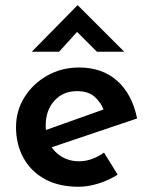

<svg xmlns="http://www.w3.org/2000/svg" viewBox="-20 -700 574 731"><path d="M279 11Q204 11 151 -18Q98 -47 69.5 -98.5Q41 -150 41 -216Q41 -279 73.5 -330.5Q106 -382 160.5 -412.5Q215 -443 281 -443Q369 -443 426 -392.5Q483 -342 502 -249L161 -134L135 -198L399 -292L376 -279Q365 -309 341 -331Q317 -353 273 -353Q220 -353 187 -316.5Q154 -280 154 -222Q154 -159 190.5 -122.5Q227 -86 281 -86Q307 -86 331 -95Q355 -104 376 -119L428 -35Q395 -14 355.5 -1.5Q316 11 279 11ZM349 -503 262 -590 292 -599 205 -503H101L275 -680H276L453 -503Z"/></svg>

Font: Reem Kufi Fun Medium
Style: Regular
Weight: 500
Designer: Khaled Hosny
Version: Version 1.005